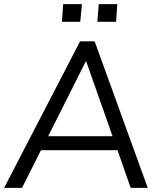

<svg xmlns="http://www.w3.org/2000/svg" viewBox="-21 -913 775 933"><path d="M550 -183H178L86 0H-1L368 -712H439L697 0H614ZM526 -251 397 -617 213 -251ZM377 -893 369 -807H280L286 -893ZM549 -893 543 -807H452L459 -893Z"/></svg>

Font: Muli
Style: Italic
Weight: 400
Italic angle: -4.541°
Designer: Vernon Adams
Foundry: Vernon Adams
Version: Version 2.001